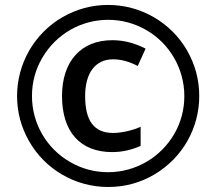

<svg xmlns="http://www.w3.org/2000/svg" viewBox="-20 -744 872 774"><path d="M48.8 -356.9C48.8 -292.5 64.9 -231.9 96.7 -175.8C160.2 -63 281.2 9.8 416 9.8C483.9 9.8 545.9 -7.3 603 -41C716.8 -108.9 783.2 -228.5 783.2 -356.9C783.2 -422.9 766.6 -483.9 733.9 -541C668 -654.8 546.4 -724.1 416 -724.1C350.1 -724.1 289.1 -707.5 231.9 -674.8C118.2 -608.9 48.8 -487.3 48.8 -356.9ZM108.9 -356.9C108.9 -412.6 123 -464.4 150.9 -511.7C207 -606.9 306.6 -664.1 416 -664.1C470.2 -664.1 521.5 -650.4 569.3 -623C664.6 -568.4 723.1 -466.3 723.1 -356.9C723.1 -301.8 709.5 -251 682.6 -204.1C627.9 -109.9 526.9 -49.8 416 -49.8C361.3 -49.8 310.1 -63.5 262.7 -90.8C167.5 -145.5 108.9 -246.1 108.9 -356.9ZM436 -504.9C467.8 -504.9 500.5 -496.1 535.2 -478L566.9 -547.9C522.5 -570.8 478 -582 433.1 -582C305.7 -582 230 -496.1 230 -356.9C230 -212.4 303.7 -130.9 432.1 -130.9C471.2 -130.9 509.3 -139.2 546.9 -155.8V-232.9C517.1 -219.2 471.7 -208 436 -208C356 -208 323.2 -261.2 323.2 -356.9C323.2 -449.2 363.8 -504.9 436 -504.9Z"/></svg>

Font: Open Sans 600
Style: Regular
Weight: 600
Foundry: Ascender Corporation
Version: Version 1.100;PS 001.100;hotconv 1.0.88;makeotf.lib2.5.64775